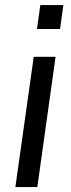

<svg xmlns="http://www.w3.org/2000/svg" viewBox="-20 -754 286 774"><path d="M116 -525H204L130.5 0H42ZM142.5 -733.5H235.5L222 -637H129Z"/></svg>

Font: 1883 Sans
Style: Italic
Weight: 400
Italic angle: -8°
Designer: 1883 Sans project is a fork of Public Sans.
Version: Version 1.009